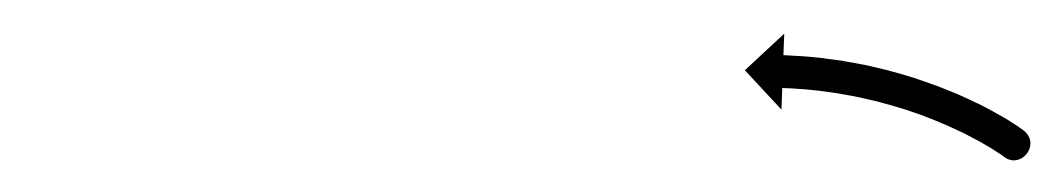

<svg xmlns="http://www.w3.org/2000/svg" viewBox="-20 -545 648 117"><path d="M604.5 -464.9C604.3 -465 604.2 -465.2 604 -465.3L590.9 -450.2C591 -450.1 591.1 -450.1 591.1 -450C595.9 -445.7 601.6 -447.6 604.9 -451.6C608.2 -455.5 609 -461.5 603.9 -465.4C603 -466.1 602 -466.8 601.1 -467.4C601.1 -467.4 601 -467.5 601 -467.5C600.9 -467.5 600.9 -467.6 600.9 -467.6C599 -468.9 597 -470.1 595 -471.4C595 -471.4 595 -471.4 595 -471.4C594.9 -471.4 594.9 -471.5 594.9 -471.5C592.1 -473.1 589.4 -474.8 586.5 -476.3C586.5 -476.3 586.5 -476.4 586.5 -476.4C586.4 -476.4 586.4 -476.4 586.4 -476.4C583 -478.3 579.5 -480.1 576 -481.9C576 -481.9 575.9 -481.9 575.9 -481.9C575.9 -481.9 575.8 -481.9 575.8 -481.9C571.8 -483.9 567.8 -485.7 563.8 -487.5C563.8 -487.5 563.7 -487.5 563.7 -487.5C563.7 -487.5 563.6 -487.6 563.6 -487.6C559.2 -489.4 554.8 -491.2 550.4 -492.9C550.4 -492.9 550.3 -492.9 550.3 -492.9C550.3 -492.9 550.2 -492.9 550.2 -492.9C545.6 -494.6 540.9 -496.2 536.2 -497.8C536.2 -497.8 536.2 -497.8 536.2 -497.8C536.1 -497.8 536.1 -497.8 536.1 -497.8C531.4 -499.3 526.6 -500.6 521.9 -501.9C521.9 -501.9 521.8 -501.9 521.8 -501.9C521.7 -502 521.7 -502 521.7 -502C517.1 -503.1 512.4 -504.2 507.8 -505.3C507.8 -505.3 507.7 -505.3 507.7 -505.3C507.6 -505.3 507.6 -505.3 507.6 -505.3C503.2 -506.2 498.8 -507 494.4 -507.7C494.4 -507.7 494.4 -507.7 494.4 -507.7C494.3 -507.8 494.3 -507.8 494.3 -507.8C490.3 -508.4 486.4 -508.9 482.4 -509.4C482.4 -509.4 482.4 -509.4 482.3 -509.4C482.3 -509.4 482.3 -509.5 482.3 -509.5C478.9 -509.8 475.6 -510.2 472.2 -510.5C472.2 -510.5 472.2 -510.5 472.2 -510.5C472.1 -510.5 472.1 -510.5 472.1 -510.5C469.5 -510.7 466.9 -510.9 464.3 -511C464.3 -511 464.3 -511 464.3 -511C464.3 -511 464.2 -511 464.2 -511C462.6 -511.1 460.9 -511.2 459.2 -511.3C459.2 -511.3 459.2 -511.3 459.2 -511.3C459.2 -511.3 459.2 -511.3 459.2 -511.3C458.6 -511.3 458 -511.3 457.4 -511.4L457.9 -524.5L433.9 -502.2L456.2 -478.2L456.7 -491.4C457.3 -491.3 457.9 -491.3 458.4 -491.3C458.4 -491.3 458.4 -491.3 458.4 -491.3C458.4 -491.3 458.4 -491.3 458.4 -491.3C460 -491.2 461.6 -491.2 463.2 -491.1C463.2 -491.1 463.2 -491.1 463.1 -491.1C463.1 -491.1 463.1 -491.1 463.1 -491.1C465.6 -490.9 468 -490.7 470.5 -490.6C470.5 -490.6 470.5 -490.6 470.5 -490.6C470.4 -490.6 470.4 -490.6 470.4 -490.6C473.6 -490.3 476.8 -489.9 480 -489.6C480 -489.6 480 -489.6 480 -489.6C479.9 -489.6 479.9 -489.6 479.9 -489.6C483.7 -489.1 487.5 -488.6 491.2 -488C491.2 -488 491.2 -488 491.2 -488C491.1 -488 491.1 -488 491.1 -488C495.3 -487.3 499.5 -486.5 503.6 -485.7C503.6 -485.7 503.6 -485.7 503.6 -485.7C503.5 -485.7 503.5 -485.7 503.5 -485.7C507.9 -484.7 512.4 -483.7 516.8 -482.6C516.8 -482.6 516.8 -482.6 516.7 -482.6C516.7 -482.6 516.6 -482.6 516.6 -482.6C521.2 -481.4 525.7 -480.1 530.2 -478.7C530.2 -478.7 530.2 -478.7 530.1 -478.7C530.1 -478.7 530 -478.8 530 -478.8C534.5 -477.3 539 -475.8 543.4 -474.2C543.4 -474.2 543.3 -474.2 543.3 -474.2C543.3 -474.2 543.2 -474.2 543.2 -474.2C547.5 -472.6 551.7 -470.9 555.8 -469.1C555.8 -469.1 555.8 -469.2 555.8 -469.2C555.7 -469.2 555.7 -469.2 555.7 -469.2C559.5 -467.5 563.4 -465.7 567.2 -463.9C567.2 -463.9 567.1 -463.9 567.1 -463.9C567 -464 567 -464 567 -464C570.3 -462.3 573.6 -460.6 576.9 -458.8C576.9 -458.8 576.8 -458.9 576.8 -458.9C576.8 -458.9 576.7 -458.9 576.7 -458.9C579.3 -457.4 581.9 -455.9 584.5 -454.4C584.5 -454.4 584.5 -454.4 584.5 -454.4C584.4 -454.4 584.4 -454.4 584.4 -454.4C586.2 -453.3 587.9 -452.2 589.7 -451C589.7 -451 589.6 -451 589.6 -451.1C589.6 -451.1 589.5 -451.1 589.5 -451.1C590.3 -450.6 591 -450.1 591.7 -449.5C596.8 -445.6 602.4 -447.3 605.5 -451.1C608.6 -454.8 609.2 -460.6 604.5 -464.9Z"/></svg>

Font: FRB American Cursive Just Arrows Ultra
Style: Bold Italic
Weight: 1000
Italic angle: -25°
Version: Version 2.0;Modular Font Editor K font №1